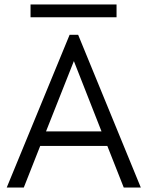

<svg xmlns="http://www.w3.org/2000/svg" viewBox="-20 -835 657 855"><path d="M290 -680H328L607 0H531L458 -185H159L86 0H10ZM432 -250 309 -563 185 -250ZM116 -815H499V-758H116Z"/></svg>

Font: Teachers[wght]
Style: Regular
Weight: 400
Designer: Alfredo Marco Pradil & Chank Diesel
Version: Version 1.000;Glyphs 3.1.2 (3151)